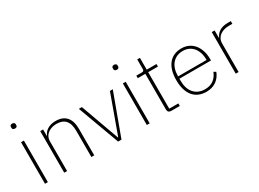

<svg xmlns="http://www.w3.org/2000/svg" viewBox="-32 -1374 2744 2033"><g transform="rotate(-30 1339.5 -357.0)"><path d="M118 -665C97 -665 88 -676 88 -691V-700C88 -715 96 -726 117 -726C138 -726 147 -715 147 -700V-691C147 -676 139 -665 118 -665ZM100 -508H135V0H100Z M335 0V-508H370V-430H373C393 -479 441 -520 529 -520C641 -520 702 -453 702 -326V0H667V-320C667 -437 616 -489 521 -489C482 -489 444 -478 416 -457C388 -436 370 -404 370 -361V0Z M807 -508H844L1014 -38H1017L1187 -508H1222L1035 0H994Z M1363 -665C1342 -665 1333 -676 1333 -691V-700C1333 -715 1341 -726 1362 -726C1383 -726 1392 -715 1392 -700V-691C1392 -676 1384 -665 1363 -665ZM1345 -508H1380V0H1345Z M1645 0C1616 0 1602 -14 1602 -42V-477H1510V-508H1576C1599 -508 1604 -516 1604 -539V-652H1637V-508H1756V-477H1637V-31H1748V0Z M2070 12C1935 12 1852 -81 1852 -254C1852 -426 1933 -520 2066 -520C2129 -520 2181 -495 2218 -451C2254 -407 2275 -344 2275 -268V-252H1889V-225C1889 -162 1905 -111 1937 -75C1968 -39 2013 -19 2070 -19C2151 -19 2206 -58 2237 -135L2264 -120C2233 -40 2167 12 2070 12ZM2066 -489C2010 -489 1967 -469 1936 -433C1905 -397 1889 -345 1889 -284V-280H2237V-286C2237 -347 2220 -398 2190 -434C2160 -469 2117 -489 2066 -489Z M2432 0V-508H2467V-419H2471C2492 -467 2536 -508 2627 -508H2665V-475H2621C2580 -475 2541 -464 2513 -443C2485 -422 2467 -390 2467 -349V0Z"/></g></svg>

Font: Plexus Sans ExtraLight
Style: Regular
Weight: 250
Version: Version 2.001;PS 002.001;hotconv 1.0.70;makeotf.lib2.5.58329